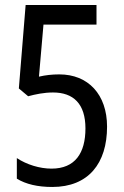

<svg xmlns="http://www.w3.org/2000/svg" viewBox="-20 -734 493 764"><path d="M188 10C332 10 406 -84 406 -230C406 -358 331 -438 216 -438C187 -438 161 -435 135 -429L153 -636H364V-714H82L55 -382L92 -351C122 -359 155 -366 191 -366C272 -366 320 -321 320 -223C320 -125 279 -63 185 -63C138 -63 86 -79 47 -105V-23C83 -1 130 10 188 10Z"/></svg>

Font: Noto Sans Devanagari UI Condensed
Style: Regular
Weight: 400
Width: 3
Designer: Jelle Bosma - Monotype Design Team
Foundry: Monotype Imaging Inc.
Version: Version 2.004